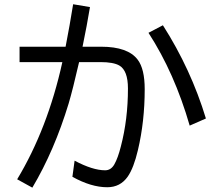

<svg xmlns="http://www.w3.org/2000/svg" viewBox="-20 -844 1030 896"><path d="M71.3 -626H286.1Q305.7 -726.6 321.3 -824.2L399.9 -811Q385.7 -725.1 365.2 -626H452.1Q577.1 -626 622.6 -565.4Q655.3 -522.5 655.3 -427.7Q655.3 -276.9 623.5 -143.1Q604 -60.1 576.2 -20Q541.5 29.8 480.5 29.8Q405.3 29.8 317.9 -19L328.1 -94.2Q412.6 -49.3 470.7 -49.3Q498 -49.3 513.7 -77.1Q530.3 -106.4 543.9 -160.2Q577.1 -286.6 577.1 -431.2Q577.1 -514.6 537.1 -538.1Q509.3 -554.2 449.2 -554.2H349.1Q319.3 -424.8 300.3 -360.8Q233.4 -140.6 130.9 31.7L60.1 -7.3Q202.6 -243.7 271 -554.2H71.3ZM865.2 -257.8Q794.4 -503.4 672.9 -690.9L740.2 -726.1Q871.1 -521 940.9 -291Z"/></svg>

Font: FORM UDPGothic
Style: Regular
Weight: 400
Foundry: Pronama LLC
Version: Version 1.05101